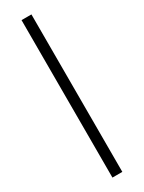

<svg xmlns="http://www.w3.org/2000/svg" viewBox="-267 -924 819 1093"><g transform="rotate(-30 142.5 -377.5)"><path d="M110 -895H175V140H110Z"/></g></svg>

Font: BLUETTI 2.0 Extralight
Style: Roman
Weight: 200
Designer: Stijn de Vries
Foundry: tokotype
Version: Version 2.005;October 31, 2023;FontCreator 14.0.0.2814 64-bi